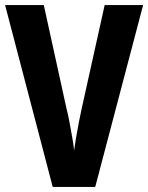

<svg xmlns="http://www.w3.org/2000/svg" viewBox="-20 -734 582 754"><path d="M542 -714 354 0H187L0 -714H152L242 -304Q247 -286 252.5 -256Q258 -226 263.5 -195.5Q269 -165 271 -143Q274 -165 279 -195Q284 -225 290 -255Q296 -285 300 -304L391 -714Z"/></svg>

Font: Noto Sans Display Condensed
Style: Bold
Weight: 700
Width: 3
Designer: Monotype Design Team
Foundry: Monotype Imaging Inc.
Version: Version 2.003